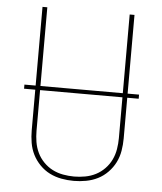

<svg xmlns="http://www.w3.org/2000/svg" viewBox="-53 -781 706 836"><g transform="rotate(5 300.0 -363.5)"><path d="M300 8Q273 8 246 3Q219 -2 195 -14Q171 -26 151.5 -46Q132 -66 120 -90Q108 -114 103.5 -141Q99 -168 99 -195V-735H120V-195Q120 -171 124 -146.5Q128 -122 138.5 -100Q149 -78 166.5 -60Q184 -42 205.5 -31Q227 -20 251.5 -15.5Q276 -11 300 -11Q324 -11 348.5 -15.5Q373 -20 394.5 -31Q416 -42 433.5 -60Q451 -78 461.5 -100Q472 -122 476 -146.5Q480 -171 480 -195V-735H501V-195Q501 -168 496.5 -141Q492 -114 480 -90Q468 -66 448.5 -46Q429 -26 405 -14Q381 -2 354 3Q327 8 300 8ZM50 -373V-391H551V-373Z"/></g></svg>

Font: Zed Sans Thin Extended
Style: Regular
Weight: 100
Width: 7
Designer: Belleve Invis
Foundry: Belleve Invis
Version: Version 1.0.0; ttfautohint (v1.8.4)